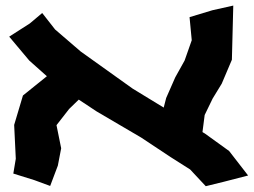

<svg xmlns="http://www.w3.org/2000/svg" viewBox="-20 -638 901 682"><path d="M129.9 -591.8 85.9 -554.7 12.7 -507.8 84 -422.9 146.5 -367.2 61.5 -298.8 30.3 -194.3 36.1 -74.2 27.3 -21.5 102.5 2 158.2 22.5 185.5 -49.8 197.3 -111.3 180.7 -193.4 225.6 -251 259.8 -284.2 323.2 -242.2 481.4 -149.4 585.9 -80.1 655.3 -36.1 710.9 23.4 774.4 7.8 861.3 -14.6 793.9 -101.6 710 -162.1 699.2 -168.9 707 -229.5 735.4 -288.1 767.6 -340.8 803.7 -425.8 808.6 -618.2 734.4 -601.6 653.3 -577.1 661.1 -495.1 635.7 -422.9 602.5 -363.3 570.3 -290 561.5 -255.9 451.2 -323.2 266.6 -455.1 175.8 -533.2Z"/></svg>

Font: MaokenAssortedSans-TC
Style: Regular
Weight: 500
Version: Version 0.83